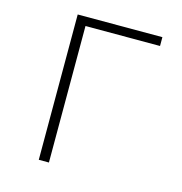

<svg xmlns="http://www.w3.org/2000/svg" viewBox="-100 -750 799 841"><g transform="rotate(15 300.0 -329.5)"><path d="M150 0V-659H534V-619H196V0Z"/></g></svg>

Font: Source Code Pro Light
Style: Regular
Weight: 300
Monospace: yes
Designer: Paul D. Hunt, Teo Tuominen
Foundry: Adobe Systems Incorporated
Version: Version 2.030;PS 1.000;hotconv 16.6.51;makeotf.lib2.5.65220